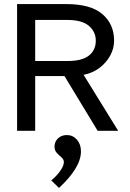

<svg xmlns="http://www.w3.org/2000/svg" viewBox="-20 -643 640 944"><path d="M64 0V-623H305Q426 -623 483.5 -573.5Q541 -524 541 -443Q541 -405 522 -370Q503 -335 469.5 -309.5Q436 -284 391 -275L561 0H460L297 -269H153V0ZM153 -343H312Q384 -343 417.5 -370Q451 -397 451 -443Q451 -486 417.5 -515.5Q384 -545 310 -545H153ZM270 281 232 244Q260 221 277 196Q294 171 294 154Q294 141 282.5 131Q271 121 259.5 109Q248 97 248 78Q248 54 265 37.5Q282 21 309 21Q338 21 358 43.5Q378 66 378 101Q378 142 350.5 187Q323 232 270 281Z"/></svg>

Font: Inconsolata Expanded Medium
Style: Regular
Weight: 500
Width: 7
Monospace: yes
Designer: Raph Levien, Cyreal, Brenton Simpson
Foundry: Raph Levien, Cyreal, Google
Version: Version 3.001; ttfautohint (v1.8.2.53-6de2)